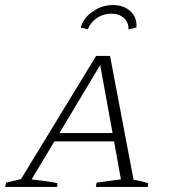

<svg xmlns="http://www.w3.org/2000/svg" viewBox="-46 -739 674 759"><path d="M482 -28Q498 -26 512.5 -22.5Q527 -19 540 -15L538 0H333L336 -17L432 -30L405 -180H169L79 -30Q105 -27 130 -23.5Q155 -20 181 -15L180 0H-26L-22 -17L37 -31L334 -518H389ZM189 -213H399L350 -482ZM401 -719Q444 -719 470.5 -693.5Q497 -668 493 -630L462 -623Q463 -650 444 -667.5Q425 -685 394 -685Q363 -685 337.5 -668Q312 -651 301 -623L273 -630Q284 -668 320.5 -693.5Q357 -719 401 -719Z"/></svg>

Font: Piazzolla SC ExtraLight
Style: Italic
Weight: 200
Italic angle: -11.3°
Designer: Juan Pablo del Peral
Foundry: Huerta Tipografica
Version: Version 1.330